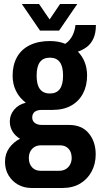

<svg xmlns="http://www.w3.org/2000/svg" viewBox="-20 -744 501 959"><path d="M138 195Q100 195 70 178Q40 161 22.5 131.5Q5 102 5 64Q5 24 26.5 -5.5Q48 -35 80 -51Q56 -65 42.5 -87.5Q29 -110 29 -137Q29 -170 50.5 -196Q72 -222 109 -231Q77 -255 60 -289.5Q43 -324 43 -366Q43 -419 64.5 -458Q86 -497 128 -518Q170 -539 229 -539Q251 -539 270.5 -535.5Q290 -532 306 -525Q329 -541 341.5 -565.5Q354 -590 357 -619H459Q459 -579 447 -552.5Q435 -526 415 -510.5Q395 -495 369 -486Q391 -464 403 -433.5Q415 -403 415 -367Q415 -316 394.5 -277Q374 -238 335.5 -216.5Q297 -195 242 -195H188Q166 -195 153.5 -185.5Q141 -176 141 -157Q141 -140 154 -130Q167 -120 189 -120H324Q389 -120 423.5 -78Q458 -36 458 27Q458 74 438 112Q418 150 381 172.5Q344 195 291 195ZM182 109H276Q294 109 308 101Q322 93 330 78Q338 63 338 45Q338 16 322.5 -1Q307 -18 281 -18H182Q157 -18 140.5 -0.5Q124 17 124 45Q124 74 140 91.5Q156 109 182 109ZM229 -277Q262 -277 278.5 -299Q295 -321 295 -367Q295 -412 278.5 -434Q262 -456 229 -456Q196 -456 179.5 -434Q163 -412 163 -367Q163 -337 170 -317Q177 -297 192 -287Q207 -277 229 -277ZM89 -724H175L251 -613H205L280 -724H366L275 -591H180Z"/></svg>

Font: Archivo Condensed
Style: Bold
Weight: 700
Width: 3
Designer: Hector Gatti
Foundry: Omnibus-Type
Version: Version 2.001